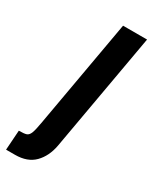

<svg xmlns="http://www.w3.org/2000/svg" viewBox="-271 -558 705 859"><g transform="rotate(30 81.5 -129.0)"><path d="M-73 140Q-45 140 -34 136Q-23 132 -16.5 116.5Q-10 101 -3 60L96 -500H220L112 111Q101 170 65.5 206Q30 242 -34 242H-80Z"/></g></svg>

Font: Cabin
Style: Bold Italic
Weight: 700
Italic angle: -7°
Designer: Pablo Impallari
Foundry: Pablo Impallari. http://www.impallari.com Igino Marini. http://www.ikern.com
Version: Version 2.200